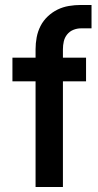

<svg xmlns="http://www.w3.org/2000/svg" viewBox="-20 -752 396 772"><path d="M123 0V-425H30V-520H123V-554Q123 -578 127.5 -602Q132 -626 143 -647.5Q154 -669 172 -686Q190 -703 211.5 -713.5Q233 -724 257 -728Q281 -732 305 -732H348V-638H305Q290 -638 275 -632Q260 -626 250 -613.5Q240 -601 236.5 -585.5Q233 -570 233 -554V-520H326V-425H233V0Z"/></svg>

Font: Iosevka QP
Style: Bold
Weight: 700
Designer: Belleve Invis
Foundry: Belleve Invis
Version: Version 20.0.0; ttfautohint (v1.8.4)